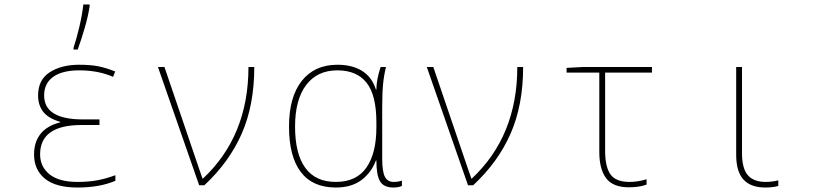

<svg xmlns="http://www.w3.org/2000/svg" viewBox="-20 -827 3640 857"><path d="M132 -138Q132 -193 161 -229.5Q190 -266 249 -281V-283Q195 -299 172.5 -328.5Q150 -358 150 -401Q150 -471 202 -504.5Q254 -538 333 -538Q385 -538 419.5 -531Q454 -524 494 -508L485 -484Q418 -513 334 -513Q258 -513 217.5 -484Q177 -455 177 -401Q177 -294 350 -294H424V-269H344Q159 -269 159 -138Q159 -83 201 -49Q243 -15 326 -15Q376 -15 415.5 -22.5Q455 -30 495 -45V-20Q425 10 326 10Q229 10 180.5 -29.5Q132 -69 132 -138ZM308 -613Q322 -655 334.5 -708.5Q347 -762 352 -807H380V-799Q374 -757 358.5 -703.5Q343 -650 327 -606H308Z M685 -528H714L871 -67L884 -30H886Q1089 -220 1089 -528H1115Q1115 -358 1059 -230.5Q1003 -103 892 0H869Z M1270 -262Q1270 -394 1327 -466Q1384 -538 1486 -538Q1553 -538 1597 -510Q1641 -482 1658 -427H1660Q1660 -471 1679 -528H1703Q1694 -493 1690 -453Q1686 -413 1686 -348V-119Q1686 -61 1698 -38Q1710 -15 1737 -15Q1758 -15 1774 -21V3Q1758 10 1736 10Q1693 10 1676.5 -17.5Q1660 -45 1660 -111H1658Q1638 -57 1593.5 -23.5Q1549 10 1479 10Q1375 10 1322.5 -59.5Q1270 -129 1270 -262ZM1660 -258V-281Q1660 -403 1616 -458Q1572 -513 1486 -513Q1396 -513 1346.5 -447.5Q1297 -382 1297 -262Q1297 -141 1342.5 -78Q1388 -15 1479 -15Q1571 -15 1615.5 -79Q1660 -143 1660 -258Z M1885 -528H1914L2071 -67L2084 -30H2086Q2289 -220 2289 -528H2315Q2315 -358 2259 -230.5Q2203 -103 2092 0H2069Z M2655 -149V-503H2509V-524L2582 -528H2890V-503H2681V-154Q2681 -82 2705 -48.5Q2729 -15 2790 -15Q2828 -15 2866 -27V-3Q2833 9 2787 9Q2716 9 2685.5 -31.5Q2655 -72 2655 -149Z M3266 -136V-528H3292V-143Q3292 -75 3318 -45Q3344 -15 3398 -15Q3426 -15 3454 -22V3Q3430 10 3396 10Q3331 10 3298.5 -25.5Q3266 -61 3266 -136Z"/></svg>

Font: Noto Sans Mono UI Thin
Style: Regular
Weight: 250
Monospace: yes
Designer: Monotype Design team
Foundry: Monotype Imaging Inc.
Version: Version 1.000